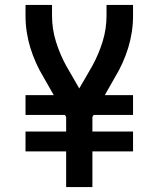

<svg xmlns="http://www.w3.org/2000/svg" viewBox="-20 -755 640 775"><path d="M247 0V-144H83V-224H247V-283L242 -291H83V-371H197L156 -443Q139 -471 125.5 -501Q112 -531 102.5 -562Q93 -593 88 -625.5Q83 -658 83 -691V-735H190V-691Q190 -638 206 -586.5Q222 -535 248 -488L300 -398L352 -488Q378 -535 394 -586.5Q410 -638 410 -691V-735H517V-691Q517 -658 512 -625.5Q507 -593 497.5 -562Q488 -531 474.5 -501Q461 -471 444 -443L403 -371H517V-291H358L353 -283V-224H517V-144H353V0Z"/></svg>

Font: Iosevka Curly SmBdEx
Style: Regular
Weight: 600
Width: 7
Monospace: yes
Designer: Belleve Invis
Foundry: Belleve Invis
Version: Version 11.1.0; ttfautohint (v1.8.3)